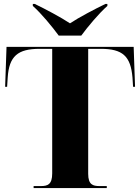

<svg xmlns="http://www.w3.org/2000/svg" viewBox="-20 -951 709 971"><path d="M277 -771H391C424 -816 480 -883 523 -921V-931H513C461 -906 379 -863 334 -833C289 -863 208 -906 156 -931H146V-921C189 -883 244 -816 277 -771ZM150 0H520V-10H483C450 -10 426 -17 426 -72V-704H490C600 -704 641 -667 650 -559L653 -512H663L656 -714H13L6 -512H16L19 -559C26 -667 70 -704 180 -704H244V-74C244 -18 221 -10 187 -10H150Z"/></svg>

Font: Noto Serif Display ExtraBold
Style: Regular
Weight: 800
Designer: Monotype Design Team
Foundry: Monotype Imaging Inc.
Version: Version 2.009